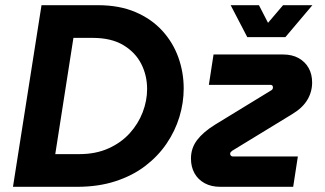

<svg xmlns="http://www.w3.org/2000/svg" viewBox="-20 -720 1254 740"><path d="M30 0 140 -700H357Q440 -700 502 -673.5Q564 -647 605.5 -601.5Q647 -556 667.5 -498.5Q688 -441 688 -379Q688 -324 671.5 -269.5Q655 -215 622 -166.5Q589 -118 540 -80.5Q491 -43 425 -21.5Q359 0 277 0ZM193 -126H286Q349 -126 398 -148Q447 -170 480 -206.5Q513 -243 530 -287.5Q547 -332 547 -377Q547 -429 524.5 -473.5Q502 -518 455.5 -546Q409 -574 337 -574H263ZM829 0Q794 0 768.5 -14Q743 -28 729.5 -52.5Q716 -77 716 -109Q716 -149 739.5 -180Q763 -211 808 -239L1024 -371Q1028 -373 1030 -376Q1032 -379 1032 -383Q1032 -388 1029.5 -390.5Q1027 -393 1022 -393H785L803 -510H1071Q1106 -510 1131 -496Q1156 -482 1169.5 -458Q1183 -434 1183 -402Q1183 -366 1164.5 -335Q1146 -304 1106 -280L875 -139Q872 -137 869.5 -134Q867 -131 867 -127Q867 -123 870 -120Q873 -117 877 -117H1128L1110 0ZM933 -577 869 -700H978L1013 -632L1071 -700H1184L1080 -577Z"/></svg>

Font: MuseoModerno SemiBold
Style: Italic
Weight: 600
Italic angle: -9°
Designer: Pablo Cosgaya, Héctor Gatti, Marcela Romero, and the Authors of The MuseoModerno Project.
Foundry: Omnibus-Type Team
Version: Version 1.003